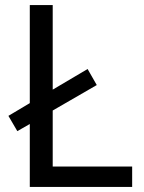

<svg xmlns="http://www.w3.org/2000/svg" viewBox="-20 -734 564 754"><path d="M97 0V-247L48 -219L13 -279L97 -329V-714H187V-382L324 -463L360 -400L187 -300V-80H499V0Z"/></svg>

Font: Noto Sans Masaram Gondi
Style: Regular
Weight: 400
Designer: Ek Type & Mukund Gokhale
Foundry: Ek Type
Version: Version 1.004; ttfautohint (v1.8.4.7-5d5b)